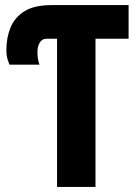

<svg xmlns="http://www.w3.org/2000/svg" viewBox="-20 -734 541 754"><path d="M204 0V-582H163Q145 -582 136 -566.5Q127 -551 127 -530Q127 -513 129.5 -500.5Q132 -488 135 -480H17Q14 -487 9.5 -502Q5 -517 5 -538Q5 -585 21 -625Q37 -665 75.5 -689.5Q114 -714 183 -714H485V-582H355V0Z"/></svg>

Font: Noto Sans ExtraCondensed ExtraBold
Style: Regular
Weight: 800
Width: 2
Designer: Monotype Design Team
Foundry: Monotype Imaging Inc.
Version: Version 2.013; ttfautohint (v1.8.4.7-5d5b)